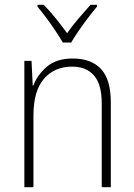

<svg xmlns="http://www.w3.org/2000/svg" viewBox="-20 -784 562 804"><path d="M285 -539Q362 -539 403 -495Q444 -451 444 -356V0H406V-351Q406 -431 373.5 -468Q341 -505 282 -505Q208 -505 164 -454Q120 -403 120 -300V0H82V-529H112L117 -426H120Q136 -470 176 -504.5Q216 -539 285 -539ZM243 -606Q230 -628 211.5 -656Q193 -684 173 -710.5Q153 -737 137 -756V-764H163Q188 -739 214 -706.5Q240 -674 261 -645Q282 -675 307.5 -705Q333 -735 359 -764H386V-756Q369 -736 348.5 -709Q328 -682 309.5 -655Q291 -628 278 -606Z"/></svg>

Font: Noto Sans Arabic SemCond ExtLt
Style: Regular
Weight: 200
Width: 4
Designer: Monotype Design Team, Nadine Chahine, Nizar Qandah and Khaled Hosny
Foundry: Monotype Imaging Inc.
Version: Version 2.012; ttfautohint (v1.8.4.7-5d5b)